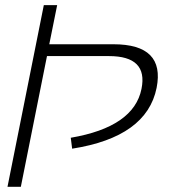

<svg xmlns="http://www.w3.org/2000/svg" viewBox="-20 -718 657 738"><path d="M8.8 0 148.4 -698.2H199.7L169.4 -547.9H416Q615.2 -547.9 582 -380.4Q543.9 -191.4 257.3 -146.5L252 -188.5Q494.6 -230 523.9 -376.5Q549.3 -502.4 398.9 -502.4H160.6L60.1 0Z"/></svg>

Font: Sansation Light
Style: Light Italic
Weight: 300
Designer: Bernd Montag
Version: Version 1.301